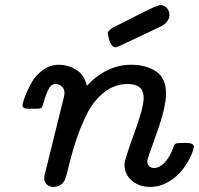

<svg xmlns="http://www.w3.org/2000/svg" viewBox="-20 -734 786 759"><path d="M68.8 -317.9Q68.8 -324.7 77.4 -348.4Q85.9 -372.1 101.6 -402.1Q117.2 -432.1 146.5 -455.1Q175.8 -478 211.9 -478Q249 -478 281.5 -458Q314 -438 323.2 -395Q401.4 -478 499 -478Q557.1 -478 596.7 -451.9Q636.2 -425.8 636.2 -363.8Q636.2 -309.6 599.1 -206.8Q562 -104 562 -97.2Q562 -85 569.6 -77.4Q577.1 -69.8 588.9 -69.8Q610.8 -69.8 631.8 -92.5Q652.8 -115.2 665 -150.9Q668.9 -164.1 675 -166.5Q681.2 -168.9 704.1 -168.9H716.8Q745.6 -168.9 746.1 -154.8Q746.1 -142.6 734.6 -117.7Q723.1 -92.8 702.6 -64.9Q682.1 -37.1 647.5 -16.1Q612.8 4.9 574.2 4.9Q531.2 4.9 501.7 -19.5Q472.2 -43.9 472.2 -84Q472.2 -102.1 510 -205.1Q547.9 -308.1 547.9 -347.2Q547.9 -402.3 483.9 -401.9Q432.1 -401.9 389.6 -367.4Q347.2 -333 321.5 -279.5Q295.9 -226.1 279.5 -175.5Q263.2 -125 252.2 -79.1Q241.2 -33.2 237.8 -25.9Q223.6 4.9 190.9 4.9Q175.8 4.9 165.3 -4.6Q154.8 -14.2 154.8 -28.8Q154.8 -40 158.2 -49.8L231.9 -347.2Q234.9 -358.4 234.9 -367.2Q234.9 -383.3 223.9 -392.6Q212.9 -401.9 200.2 -401.9Q182.1 -401.9 171.6 -380.9Q161.1 -359.9 154.5 -335.4Q147.9 -311 143.1 -307.1Q139.2 -304.2 124 -304.2H94.2Q68.8 -303.7 68.8 -317.9ZM406.2 -601.1Q406.2 -615.2 432.1 -627.9Q473.1 -647.9 526.9 -675.8Q602.1 -713.9 612.8 -713.9Q628.9 -713.9 639.4 -702.4Q649.9 -690.9 649.9 -675.8Q649.9 -645 610.8 -627Q550.8 -599.1 487.8 -568.8Q442.9 -546.9 437 -546.9Q425.8 -546.9 418.5 -560.5Q411.1 -574.2 409.2 -587.9Z"/></svg>

Font: CMU Concrete
Style: BoldItalic
Weight: 700
Italic angle: -14.04°
Version: Version 0.7.0